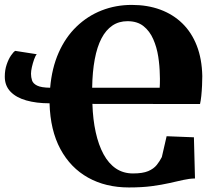

<svg xmlns="http://www.w3.org/2000/svg" viewBox="-20 -772 912 802"><path d="M790 -198.5 794.5 -26.5Q770.5 -26 744.8 -20.2Q719 -14.5 687.2 -7.2Q655.5 0 614.5 5.5Q573.5 11 518.5 11Q421.5 11 348 -30Q274.5 -71 232.2 -149.5Q190 -228 187 -340.5Q132 -340.5 89.8 -352.5Q47.5 -364.5 23.8 -389.2Q0 -414 0 -451.5Q0 -479.5 7.8 -502.2Q15.5 -525 25.8 -540Q36 -555 43.5 -559.5L133.5 -545.5Q128 -539.5 122.5 -524Q117 -508.5 113.2 -491.8Q109.5 -475 109.5 -464Q109.5 -449.5 113.8 -436.2Q118 -423 135 -414.5Q152 -406 189.5 -405.5Q196.5 -487.5 225 -552Q253.5 -616.5 299.8 -661Q346 -705.5 404.8 -728.5Q463.5 -751.5 530.5 -751.5Q596 -751.5 649.5 -731.8Q703 -712 741.8 -674.2Q780.5 -636.5 802 -581.2Q823.5 -526 825 -454.5Q825 -438 824 -415.2Q823 -392.5 820.8 -371.2Q818.5 -350 815.5 -337.5L366 -338Q368 -273 379.8 -219.8Q391.5 -166.5 412.5 -127.8Q433.5 -89 464.2 -68.2Q495 -47.5 535.5 -47.5Q576 -47.5 599 -57.2Q622 -67 634.8 -83Q647.5 -99 656 -116L676 -203ZM365 -405.5H647Q647.5 -412 647.8 -422.2Q648 -432.5 648 -443Q648 -453.5 647.5 -460Q647 -496.5 641 -535.5Q635 -574.5 620.2 -608.2Q605.5 -642 579.5 -662.8Q553.5 -683.5 512.5 -683.5Q476.5 -683.5 449.5 -665.2Q422.5 -647 404 -611.8Q385.5 -576.5 375.8 -524.5Q366 -472.5 365 -405.5Z"/></svg>

Font: Merriweather 48pt Black
Style: Regular
Weight: 900
Version: Version 2.100